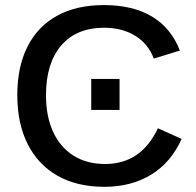

<svg xmlns="http://www.w3.org/2000/svg" viewBox="-20 -718 762 748"><path d="M389.6 -79.1Q529.8 -79.1 595.2 -218.3L687.5 -176.8Q646 -84.5 568.6 -37.4Q491.2 9.8 386.7 9.8Q280.3 9.8 204.3 -33.2Q128.4 -76.2 87.9 -156.5Q47.4 -236.8 47.4 -347.2Q47.4 -458 87.2 -536.6Q127 -615.2 202.4 -656.7Q277.8 -698.2 384.3 -698.2Q498 -698.2 572.5 -653.3Q647 -608.4 680.7 -521L579.1 -489.7Q558.1 -546.9 507.1 -578.4Q456.1 -609.9 386.2 -609.9Q277.3 -609.9 218.3 -540.5Q159.2 -471.2 159.2 -347.2Q159.2 -264.6 186.8 -204.6Q214.4 -144.5 266.1 -111.8Q317.9 -79.1 389.6 -79.1ZM445.8 -410.6V-289.6H335.4V-410.6Z"/></svg>

Font: Arimo Medium
Style: Regular
Weight: 500
Designer: Steve Matteson
Foundry: Monotype Imaging Inc.
Version: Version 1.33